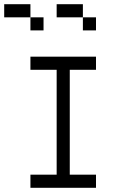

<svg xmlns="http://www.w3.org/2000/svg" viewBox="-20 -895 540 915"><path d="M437.5 0V-62.5H312.5Q312.5 -62.5 312.5 -562.5H437.5V-625H125V-562.5H250Q250 -562.5 250 -62.5H125V0ZM187.5 -750V-812.5H125V-750ZM437.5 -750V-812.5H375V-750ZM125 -812.5V-875H0V-812.5ZM375 -812.5V-875H250V-812.5Z"/></svg>

Font: CalcUnifontExMono
Style: Regular
Weight: 500
Version: Version 15.0.06